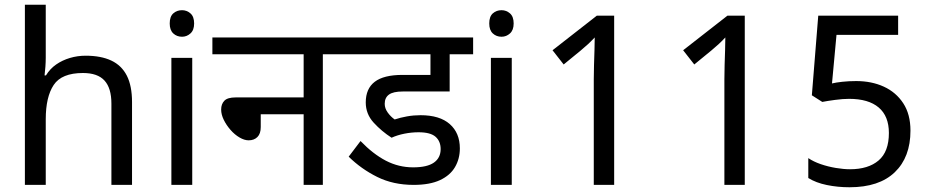

<svg xmlns="http://www.w3.org/2000/svg" viewBox="-20 -780 3917 810"><path d="M173 -537Q173 -518 171.5 -498Q170 -478 168 -462H174Q191 -490 217 -508Q243 -526 275 -535.5Q307 -545 341 -545Q406 -545 449.5 -524.5Q493 -504 515 -461Q537 -418 537 -349V0H450V-343Q450 -408 421 -440Q392 -472 330 -472Q240 -472 206.5 -421.5Q173 -371 173 -277V0H85V-760H173Z M791 -536V0H703V-536ZM748 -737Q768 -737 783.5 -723.5Q799 -710 799 -681Q799 -653 783.5 -639Q768 -625 748 -625Q726 -625 711 -639Q696 -653 696 -681Q696 -710 711 -723.5Q726 -737 748 -737Z M876 -622H1445V-551H1342V0H1261V-298H1080V-244Q1080 -216 1066 -202Q1052 -188 1029 -188Q1011 -188 990.5 -200Q970 -212 952.5 -232Q935 -252 924 -274.5Q913 -297 913 -318Q913 -341 926.5 -355Q940 -369 974 -369H1261V-551H876Z M1746 -222Q1716 -222 1686 -216Q1656 -210 1632 -199Q1590 -226 1556.5 -262.5Q1523 -299 1523 -348Q1523 -406 1561 -435Q1599 -464 1678 -464H1796V-551H1421V-622H1976V-551H1877V-394H1679Q1639 -394 1621 -381Q1603 -368 1603 -342Q1603 -323 1615.5 -305.5Q1628 -288 1645 -276Q1669 -284 1697 -289Q1725 -294 1754 -294Q1835 -294 1877.5 -256.5Q1920 -219 1920 -154Q1920 -110 1899.5 -75Q1879 -40 1836 -20Q1793 0 1725 0Q1639 0 1571.5 -33.5Q1504 -67 1451 -119L1501 -185Q1554 -130 1608 -102Q1662 -74 1723 -74Q1782 -74 1810.5 -94Q1839 -114 1839 -151Q1839 -184 1817.5 -203Q1796 -222 1746 -222Z M2139 -536V0H2051V-536ZM2096 -737Q2116 -737 2131.5 -723.5Q2147 -710 2147 -681Q2147 -653 2131.5 -639Q2116 -625 2096 -625Q2074 -625 2059 -639Q2044 -653 2044 -681Q2044 -710 2059 -723.5Q2074 -737 2096 -737Z M2485 0V-446Q2485 -474 2486 -506.5Q2487 -539 2488 -569.5Q2489 -600 2489 -622Q2473 -605 2461.5 -594.5Q2450 -584 2430 -567L2358 -508L2311 -568L2498 -714H2571V0Z M3036 0V-446Q3036 -474 3037 -506.5Q3038 -539 3039 -569.5Q3040 -600 3040 -622Q3024 -605 3012.5 -594.5Q3001 -584 2981 -567L2909 -508L2862 -568L3049 -714H3122V0Z M3564 10Q3514 10 3468 0.5Q3422 -9 3390 -29V-113Q3412 -98 3442.5 -87.5Q3473 -77 3506 -71.5Q3539 -66 3566 -66Q3643 -66 3686.5 -103Q3730 -140 3730 -219Q3730 -290 3687 -326.5Q3644 -363 3562 -363Q3536 -363 3502.5 -358.5Q3469 -354 3449 -350L3405 -378L3432 -714H3769V-633H3509L3490 -428Q3506 -432 3533.5 -435Q3561 -438 3592 -438Q3657 -438 3708.5 -414.5Q3760 -391 3790.5 -344.5Q3821 -298 3821 -229Q3821 -117 3755 -53.5Q3689 10 3564 10Z"/></svg>

Font: hindi115
Style: Book
Weight: 400
Designer: Jelle Bosma - Monotype Design Team
Foundry: Monotype Imaging Inc.
Version: Version 2.003